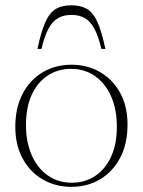

<svg xmlns="http://www.w3.org/2000/svg" viewBox="-20 -716 555 746"><path d="M259 -6Q309 -6 348.5 -31.5Q388 -57 411 -105.8Q434 -154.5 434 -224Q434 -291.5 411.5 -342Q389 -392.5 349 -420.5Q309 -448.5 256 -448.5Q206 -448.5 166.5 -423.2Q127 -398 104 -349.2Q81 -300.5 81 -230.5Q81 -163 103.5 -112.5Q126 -62 166.2 -34Q206.5 -6 259 -6ZM257 10Q196.5 10 147 -18.2Q97.5 -46.5 68.5 -99Q39.5 -151.5 39.5 -223Q39.5 -297.5 68 -351.8Q96.5 -406 146 -435.2Q195.5 -464.5 258 -464.5Q319 -464.5 368.2 -436.2Q417.5 -408 446.5 -355.8Q475.5 -303.5 475.5 -232Q475.5 -157.5 447 -103.2Q418.5 -49 369.2 -19.5Q320 10 257 10ZM257.5 -658Q227.5 -658 206 -646Q184.5 -634 168.8 -605.2Q153 -576.5 141 -526H125.5Q140 -594.5 156.8 -631.2Q173.5 -668 197.8 -681.8Q222 -695.5 257.5 -695.5Q293 -695.5 317.2 -681.8Q341.5 -668 358.2 -631.2Q375 -594.5 389.5 -526H374Q362 -576.5 346.2 -605.2Q330.5 -634 309 -646Q287.5 -658 257.5 -658Z"/></svg>

Font: Newsreader 36pt ExtraLight
Style: Regular
Weight: 250
Designer: Hugues Gentile
Foundry: Production Type
Version: Version 1.003